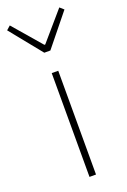

<svg xmlns="http://www.w3.org/2000/svg" viewBox="-165 -783 550 831"><g transform="rotate(-20 110.0 -367.0)"><path d="M96 0V-478H126V0ZM96 -572 -22 -718 -4 -734 108 -604H112L224 -734L242 -718L124 -572Z"/></g></svg>

Font: Source Sans 3 Variable
Style: Regular
Weight: 200
Designer: Paul D. Hunt
Foundry: Adobe Systems Incorporated
Version: Version 3.026